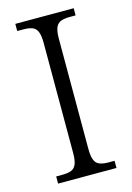

<svg xmlns="http://www.w3.org/2000/svg" viewBox="-111 -771 570 829"><g transform="rotate(-15 174.0 -357.0)"><path d="M43 0V-32H70Q94 -32 109.5 -37.5Q125 -43 132.5 -60Q140 -77 140 -111V-603Q140 -637 132.5 -654Q125 -671 109.5 -676.5Q94 -682 70 -682H43V-714H304V-682H278Q255 -682 239 -676.5Q223 -671 215.5 -654Q208 -637 208 -603V-111Q208 -77 215.5 -60Q223 -43 239 -37.5Q255 -32 278 -32H304V0Z"/></g></svg>

Font: Noto Serif Armenian Light
Style: Regular
Weight: 300
Version: Version 2.007